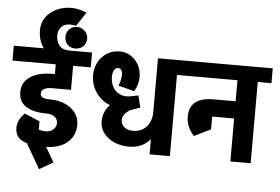

<svg xmlns="http://www.w3.org/2000/svg" viewBox="-92 -1038 1893 1300"><g transform="rotate(5 855.0 -388.5)"><path d="M262 -747 142 -773Q142 -822 168 -860Q194 -898 240.5 -920Q287 -942 344 -942V-829Q303 -829 282.5 -805.5Q262 -782 262 -747ZM352 -567Q292 -567 244.5 -594Q197 -621 169.5 -667.5Q142 -714 142 -773L262 -747Q262 -707 284.5 -680Q307 -653 352 -653ZM383 -823Q375 -826 364 -827.5Q353 -829 342 -829V-942Q365 -942 394.5 -935.5Q424 -929 446 -919ZM-25 -552V-653H507V-552ZM238 11V-94Q273 -94 292.5 -112.5Q312 -131 312 -156H450Q450 -80 394 -34Q338 12 238 11ZM233 -215Q145 -215 95.5 -247Q46 -279 46 -344L185 -347Q185 -327 202.5 -319.5Q220 -312 251 -312ZM312 -156Q312 -183 290.5 -199Q269 -215 233 -215L251 -312Q309 -312 354 -292Q399 -272 424.5 -237Q450 -202 450 -156ZM46 -344Q46 -411 101.5 -448.5Q157 -486 257 -486V-389Q223 -389 204 -378Q185 -367 185 -347ZM257 -389V-486H387V-389ZM269 -435V-626H387V-435ZM41 -101H151Q151 -83 160.5 -72.5Q170 -62 193 -62V4Q117 4 79 -22Q41 -48 41 -101ZM89 -202 179 -160Q151 -124 151 -101H41Q41 -154 89 -202ZM89 -202 193 -158V-46H97ZM241 11Q225 11 208.5 8Q192 5 172 -1L175 -109Q194 -101 209.5 -97.5Q225 -94 241 -94ZM218 165 83 -69 176 -123 311 111Z M391 -670Q359 -670 338.5 -690.5Q318 -711 318 -743Q318 -773 338.5 -795Q359 -817 391 -817Q422 -817 444 -795Q466 -773 466 -743Q466 -711 444 -690.5Q422 -670 391 -670Z M955 0V-653H1093V0ZM991 -552V-653H1185V-552ZM745 -301Q699 -295 660 -308.5Q621 -322 591 -351Q561 -380 544 -418.5Q527 -457 527 -500H655Q655 -476 663 -452Q671 -428 688 -409.5Q705 -391 732.5 -382.5Q760 -374 797 -381V-309ZM811 -40Q754 -40 708.5 -60.5Q663 -81 637.5 -116Q612 -151 612 -195L747 -216Q746 -187 769 -168Q792 -149 826 -149ZM612 -195Q612 -242 637 -281.5Q662 -321 705.5 -345.5Q749 -370 803 -371L828 -297Q804 -291 785.5 -278.5Q767 -266 757 -250Q747 -234 747 -216ZM811 -40 826 -149Q869 -149 897.5 -167.5Q926 -186 940.5 -217.5Q955 -249 955 -289H1016Q1016 -218 991.5 -161.5Q967 -105 921.5 -72.5Q876 -40 811 -40ZM789 -284V-380L845 -391L865 -310ZM655 -499H527Q527 -550 548.5 -590Q570 -630 608 -653.5Q646 -677 693 -677L692 -564Q675 -564 665 -546Q655 -528 655 -499ZM815 -417 705 -445Q717 -476 719.5 -494.5Q722 -513 722 -524L842 -517Q842 -493 836.5 -471Q831 -449 815 -417ZM842 -517 722 -524Q722 -541 713.5 -552.5Q705 -564 692 -564L693 -677Q736 -677 769.5 -655Q803 -633 822.5 -597Q842 -561 842 -517Z M1135 -552V-653H1577V-552ZM1190 -277Q1190 -343 1231 -376Q1272 -409 1355 -409V-325Q1331 -325 1320.5 -312.5Q1310 -300 1310 -277ZM1243 -150Q1190 -209 1190 -277H1310Q1310 -248 1340 -203ZM1243 -150 1250 -346H1355V-205ZM1353 -292V-409H1559V-292ZM1504 0V-639H1642V0ZM1412 -552V-653H1735V-552Z"/></g></svg>

Font: Akshar Light SemiBold
Style: Regular
Weight: 600
Version: Version 1.100